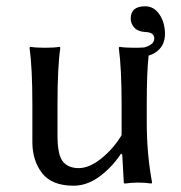

<svg xmlns="http://www.w3.org/2000/svg" viewBox="-20 -581 577 611"><path d="M365 -92Q337 -49 297 -19.5Q257 10 214 10Q145 10 114 -30Q83 -70 83 -129V-249Q83 -365 74 -429L76 -432Q94 -429 123 -429Q152 -429 170 -432L172 -429Q163 -369 163 -249V-150Q163 -87 180.5 -66.5Q198 -46 230 -46Q265 -46 303.5 -77.5Q342 -109 367 -151V-249Q367 -363 358 -429L360 -432Q378 -429 407 -429Q423 -429 439 -430Q450 -433 457.5 -437.5Q465 -442 468 -447.5Q471 -453 471 -458Q471 -478 444 -479Q420 -480 408 -492.5Q396 -505 396 -522Q396 -561 442 -561Q470 -561 487.5 -535Q505 -509 505 -473Q505 -458 500 -444.5Q495 -431 482.5 -420Q470 -409 453 -404Q447 -353 447 -249V-192Q447 -91 464 0L462 3Q442 0 418 0Q401 0 378 3Q374 3 374 0L369 -89Z"/></svg>

Font: Libertinus Sans
Style: Regular
Weight: 400
Designer: Philipp H. Poll
Foundry: Khaled Hosny
Version: Version 6.1